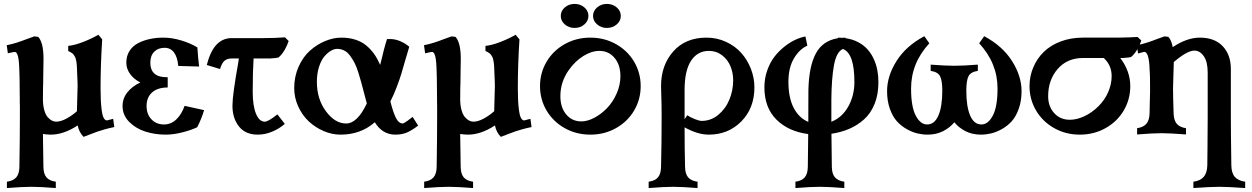

<svg xmlns="http://www.w3.org/2000/svg" viewBox="-20 -682 6366 976"><path d="M491.2 -234.9Q491.2 -198.7 492.4 -173.8Q493.7 -148.9 496.8 -122.8Q500 -96.7 506.8 -83.3Q513.7 -69.8 523.9 -69.8Q524.4 -69.8 555.2 -78.1L561 -36.1Q536.1 -31.2 513.2 -24.7Q490.2 -18.1 477.3 -13.7Q464.4 -9.3 440.7 0Q417 9.3 404.8 13.7Q381.3 -10.3 375 -44.4Q303.7 2.4 237.8 2.4Q219.7 2.4 198.2 -1L200.7 166.5Q201.2 201.7 216.1 219.5Q231 237.3 263.7 241.7V273.9Q184.6 267.6 139.6 267.6Q94.2 267.6 15.1 273.9V241.7Q47.4 237.3 62.7 219.5Q78.1 201.7 78.6 166.5Q81.1 13.7 81.1 -89.4V-144Q80.6 -147.9 80.6 -156.7V-171.4Q80.6 -211.9 79.6 -273.4Q78.6 -335 78.6 -359.9L199.7 -279.8Q199.7 -272.5 199.5 -258.1Q199.2 -243.7 198.7 -236.8Q197.3 -148.9 197.3 -118.2Q197.3 -80.6 197.8 -60.1L198.2 -1Q144.5 -11.2 114.3 -49.3Q84 -87.4 81.1 -144Q81.1 -148.9 80.8 -158Q80.6 -167 80.6 -171.4Q81.1 -179.2 81.1 -194.8V-220.7Q81.1 -222.7 79.6 -276.9Q79.6 -284.2 79.1 -298.1Q78.6 -312 78.4 -320.3Q78.1 -328.6 77.6 -341.3Q77.1 -354 76.4 -361.8Q75.7 -369.6 74.5 -379.6Q73.2 -389.6 71.5 -395.8Q69.8 -401.9 67.4 -407.2Q64.9 -412.6 61.8 -415.3Q58.6 -418 54.7 -418Q49.3 -418 20 -411.1L14.2 -452.1Q43 -458 66.4 -465.6Q89.8 -473.1 114.3 -482.7Q138.7 -492.2 154.3 -497.1L174.3 -494.6Q201.2 -465.8 201.2 -382.8Q201.2 -368.7 200.4 -330.8Q199.7 -293 199.7 -279.8Q199.7 -272.9 198.7 -236.8Q198.2 -213.9 198.2 -178.2Q198.2 -146 205.1 -122.1Q211.9 -98.1 222.7 -86.2Q233.4 -74.2 243.9 -68.8Q254.4 -63.5 265.1 -63.5Q289.1 -63.5 318.1 -79.3Q347.2 -95.2 371.1 -116.7Q371.1 -139.6 372.8 -182.9Q374.5 -226.1 374.5 -244.6Q374.5 -251 374 -266.8Q373.5 -282.7 373 -290Q372.6 -297.4 372.1 -312.3Q371.6 -327.1 371.3 -332.8Q371.1 -338.4 370.4 -350.1Q369.6 -361.8 368.7 -366.2Q367.7 -370.6 366 -379.2Q364.3 -387.7 362.1 -391.4Q359.9 -395 356.4 -400.9Q353 -406.7 348.9 -409.9Q344.7 -413.1 339.1 -416.5Q333.5 -419.9 326.7 -422.9V-448.7Q359.9 -452.1 402.8 -468.8Q445.8 -485.4 480 -505.4L499.5 -481.9Q491.2 -353 491.2 -234.9Z M603 -143.1Q603 -182.1 627.7 -212.9Q652.3 -243.7 693.4 -262.7Q660.6 -279.3 641.4 -305.9Q622.1 -332.5 622.1 -363.3Q622.1 -397 637.9 -422.4Q653.8 -447.8 681.2 -462.2Q708.5 -476.6 741.2 -483.6Q773.9 -490.7 811 -490.7Q853.5 -490.7 900.9 -476.6Q948.2 -462.4 983.4 -440.9Q986.3 -389.6 992.2 -343.8L886.2 -346.7Q882.3 -391.1 864.7 -415Q847.2 -439 816.9 -439Q783.7 -439 763.9 -418.9Q744.1 -398.9 744.1 -362.8Q744.1 -327.1 764.6 -308.3Q785.2 -289.6 825.2 -289.6H832.5V-237.3Q781.7 -237.3 753.4 -212.4Q725.1 -187.5 725.1 -143.1Q725.1 -101.1 750 -75.2Q774.9 -49.3 813.5 -49.3Q849.6 -49.3 876.5 -75.2Q903.3 -101.1 918.5 -144L1017.6 -122.1Q1004.9 -79.1 982.4 -35.2Q951.7 -20.5 906.5 -9Q861.3 2.4 822.3 2.4Q767.6 2.4 718.8 -13.2Q669.9 -28.8 636.5 -62.7Q603 -96.7 603 -143.1Z M1357.9 -384.8H1342.3H1320.3H1269Q1264.6 -313 1264.6 -215.3Q1264.6 -145.5 1281 -104.5Q1297.4 -63.5 1326.2 -63.5Q1343.3 -63.5 1390.1 -100.6L1427.7 -52.2Q1400.4 -28.3 1364 -12.9Q1327.6 2.4 1290 2.4Q1227.5 2.4 1194.6 -39.3Q1161.6 -81.1 1161.6 -144.5Q1161.6 -200.2 1192.4 -371.1L1191.9 -370.6Q1192.4 -374 1194.3 -384.8H1157.7Q1134.8 -384.8 1121.1 -373Q1107.4 -361.3 1098.6 -331.1L1031.2 -351.6Q1065.4 -488.3 1157.7 -488.3H1320.3Q1378.9 -488.3 1428.7 -492.2L1447.3 -473.6Q1440.4 -451.7 1427 -428.2Q1413.6 -404.8 1395.5 -389.6Q1381.8 -386.2 1357.9 -385.3Z M1947.3 -483.4H1970.2Q1993.2 -481.9 2015.6 -472.2Q2038.1 -462.4 2049.3 -453.1L2060.5 -444.3Q2057.1 -434.1 2050.8 -411.9Q2044.4 -389.6 2041.5 -380.4V-380.9Q2028.3 -334 2020.3 -307.4Q2012.2 -280.8 1996.6 -239.5Q1981 -198.2 1964.4 -166.5Q1978.5 -110.8 1992.7 -82.5Q2006.8 -54.2 2028.3 -54.2Q2031.7 -54.2 2054.2 -69.8H2053.7Q2056.2 -71.8 2077.6 -87.9L2105.5 -43.5Q2075.7 -20.5 2050 -9Q2024.4 2.4 1989.7 2.4Q1923.8 2.4 1885.3 -60.5Q1813.5 2.4 1710.9 2.4Q1667.5 2.4 1625 -15.9Q1582.5 -34.2 1549.6 -64.9Q1516.6 -95.7 1496.1 -140.4Q1475.6 -185.1 1475.6 -234.4Q1475.6 -293 1497.8 -342.8Q1520 -392.6 1555.2 -424.1Q1590.3 -455.6 1632.3 -473.1Q1674.3 -490.7 1715.3 -490.7Q1754.9 -490.7 1787.1 -480.2Q1819.3 -469.7 1842.5 -450.2Q1865.7 -430.7 1882.3 -407Q1898.9 -383.3 1912.6 -352.1Q1933.6 -441.9 1947.3 -483.4ZM1739.3 -54.2Q1796.4 -54.2 1844.7 -156.2Q1839.4 -175.3 1830.8 -208.5Q1822.3 -241.7 1816.2 -263.9Q1810.1 -286.1 1801 -314.9Q1792 -343.8 1782.2 -362.5Q1772.5 -381.3 1759.5 -398.9Q1746.6 -416.5 1730 -425Q1713.4 -433.6 1693.8 -433.6Q1678.7 -433.6 1661.6 -423.6Q1644.5 -413.6 1628.4 -394.5Q1612.3 -375.5 1601.6 -341.8Q1590.8 -308.1 1590.8 -266.1Q1590.8 -178.2 1637 -116.2Q1683.1 -54.2 1739.3 -54.2Z M2612.3 -234.9Q2612.3 -198.7 2613.5 -173.8Q2614.7 -148.9 2617.9 -122.8Q2621.1 -96.7 2627.9 -83.3Q2634.8 -69.8 2645 -69.8Q2645.5 -69.8 2676.3 -78.1L2682.1 -36.1Q2657.2 -31.2 2634.3 -24.7Q2611.3 -18.1 2598.4 -13.7Q2585.4 -9.3 2561.8 0Q2538.1 9.3 2525.9 13.7Q2502.4 -10.3 2496.1 -44.4Q2424.8 2.4 2358.9 2.4Q2340.8 2.4 2319.3 -1L2321.8 166.5Q2322.3 201.7 2337.2 219.5Q2352.1 237.3 2384.8 241.7V273.9Q2305.7 267.6 2260.7 267.6Q2215.3 267.6 2136.2 273.9V241.7Q2168.5 237.3 2183.8 219.5Q2199.2 201.7 2199.7 166.5Q2202.1 13.7 2202.1 -89.4V-144Q2201.7 -147.9 2201.7 -156.7V-171.4Q2201.7 -211.9 2200.7 -273.4Q2199.7 -335 2199.7 -359.9L2320.8 -279.8Q2320.8 -272.5 2320.6 -258.1Q2320.3 -243.7 2319.8 -236.8Q2318.4 -148.9 2318.4 -118.2Q2318.4 -80.6 2318.8 -60.1L2319.3 -1Q2265.6 -11.2 2235.4 -49.3Q2205.1 -87.4 2202.1 -144Q2202.1 -148.9 2201.9 -158Q2201.7 -167 2201.7 -171.4Q2202.1 -179.2 2202.1 -194.8V-220.7Q2202.1 -222.7 2200.7 -276.9Q2200.7 -284.2 2200.2 -298.1Q2199.7 -312 2199.5 -320.3Q2199.2 -328.6 2198.7 -341.3Q2198.2 -354 2197.5 -361.8Q2196.8 -369.6 2195.6 -379.6Q2194.3 -389.6 2192.6 -395.8Q2190.9 -401.9 2188.5 -407.2Q2186 -412.6 2182.9 -415.3Q2179.7 -418 2175.8 -418Q2170.4 -418 2141.1 -411.1L2135.3 -452.1Q2164.1 -458 2187.5 -465.6Q2210.9 -473.1 2235.4 -482.7Q2259.8 -492.2 2275.4 -497.1L2295.4 -494.6Q2322.3 -465.8 2322.3 -382.8Q2322.3 -368.7 2321.5 -330.8Q2320.8 -293 2320.8 -279.8Q2320.8 -272.9 2319.8 -236.8Q2319.3 -213.9 2319.3 -178.2Q2319.3 -146 2326.2 -122.1Q2333 -98.1 2343.8 -86.2Q2354.5 -74.2 2365 -68.8Q2375.5 -63.5 2386.2 -63.5Q2410.2 -63.5 2439.2 -79.3Q2468.3 -95.2 2492.2 -116.7Q2492.2 -139.6 2493.9 -182.9Q2495.6 -226.1 2495.6 -244.6Q2495.6 -251 2495.1 -266.8Q2494.6 -282.7 2494.1 -290Q2493.7 -297.4 2493.2 -312.3Q2492.7 -327.1 2492.4 -332.8Q2492.2 -338.4 2491.5 -350.1Q2490.7 -361.8 2489.7 -366.2Q2488.8 -370.6 2487.1 -379.2Q2485.4 -387.7 2483.2 -391.4Q2481 -395 2477.5 -400.9Q2474.1 -406.7 2470 -409.9Q2465.8 -413.1 2460.2 -416.5Q2454.6 -419.9 2447.8 -422.9V-448.7Q2481 -452.1 2523.9 -468.8Q2566.9 -485.4 2601.1 -505.4L2620.6 -481.9Q2612.3 -353 2612.3 -234.9Z M2758.3 -120.4Q2725.1 -176.8 2725.1 -244.1Q2725.1 -311.5 2758.3 -367.9Q2791.5 -424.3 2850.3 -457.5Q2909.2 -490.7 2981 -490.7Q3052.7 -490.7 3111.6 -457.5Q3170.4 -424.3 3203.6 -367.9Q3236.8 -311.5 3236.8 -244.1Q3236.8 -176.8 3203.6 -120.4Q3170.4 -64 3111.6 -30.8Q3052.7 2.4 2981 2.4Q2909.2 2.4 2850.3 -30.8Q2791.5 -64 2758.3 -120.4ZM2871.6 -326.2Q2828.6 -265.6 2828.6 -193.4Q2828.6 -135.7 2858.2 -100.3Q2887.7 -64.9 2935.1 -64.9Q2966.8 -64.9 3002 -83.7Q3037.1 -102.5 3066.4 -133.1Q3095.7 -163.6 3114.7 -206.8Q3133.8 -250 3133.8 -294.9Q3133.8 -352.1 3104 -387.7Q3074.2 -423.3 3026.9 -423.3Q2987.3 -423.3 2945.6 -397.5Q2903.8 -371.6 2871.6 -326.2ZM2851.1 -557.9Q2830.6 -575.7 2830.6 -601.1Q2830.6 -626.5 2851.1 -644.3Q2871.6 -662.1 2900.9 -662.1Q2930.2 -662.1 2950.7 -644.3Q2971.2 -626.5 2971.2 -601.1Q2971.2 -575.7 2950.7 -557.9Q2930.2 -540 2900.9 -540Q2871.6 -540 2851.1 -557.9ZM3064.9 -662.1Q3094.2 -662.1 3115 -644.3Q3135.7 -626.5 3135.7 -601.1Q3135.7 -575.7 3115 -557.9Q3094.2 -540 3064.9 -540Q3036.1 -540 3015.4 -557.9Q2994.6 -575.7 2994.6 -601.1Q2994.6 -626.5 3015.4 -644.3Q3036.1 -662.1 3064.9 -662.1Z M3583 2.4Q3526.4 2.4 3460 -34.7Q3460 81.5 3462.4 166Q3462.9 201.7 3478 219.5Q3493.2 237.3 3525.9 241.7V273.9Q3446.8 267.6 3401.4 267.6Q3356.4 267.6 3277.3 273.9V241.7Q3309.6 237.3 3324.7 219.5Q3339.8 201.7 3340.3 166.5Q3343.3 44.4 3343.3 -89.4Q3343.3 -149.4 3341.8 -186.5Q3340.3 -223.6 3340.3 -244.1Q3340.3 -350.1 3402.3 -420.4Q3464.4 -490.7 3571.3 -490.7Q3624.5 -490.7 3670.9 -469.2Q3717.3 -447.8 3748.5 -412.4Q3779.8 -377 3797.4 -331.3Q3814.9 -285.6 3814.9 -237.8Q3814.9 -132.3 3748.5 -64.9Q3682.1 2.4 3583 2.4ZM3460 -225.1V-75.7L3473.6 -96.2Q3488.3 -85.9 3511.5 -76.7Q3534.7 -67.4 3546.9 -67.4Q3593.8 -67.4 3631.1 -98.1Q3668.5 -128.9 3687.7 -175.8Q3707 -222.7 3707 -274.4Q3707 -312 3693.1 -345.5Q3679.2 -378.9 3650.4 -401.1Q3621.6 -423.3 3583.5 -423.3Q3525.9 -423.3 3492.9 -373.3Q3460 -323.2 3460 -225.1Z M4074.2 -496.6 4084 -449.7Q4044.9 -433.1 4016.4 -386Q3987.8 -338.9 3987.8 -266.1Q3987.8 -184.6 4014.9 -133.1Q4042 -81.5 4088.9 -62.5Q4088.9 -94.7 4089.1 -150.4Q4089.4 -206.1 4089.4 -225.6Q4092.3 -345.7 4127.4 -410.6Q4162.6 -475.6 4239.7 -487.8V-490.7Q4246.6 -490.7 4259.3 -489.7Q4271 -490.7 4277.8 -490.7V-487.8Q4313.5 -482.9 4342 -467.8Q4370.6 -452.6 4389.6 -431.4Q4408.7 -410.2 4421.4 -382.6Q4434.1 -355 4439.7 -325.7Q4445.3 -296.4 4445.3 -264.2Q4445.3 -202.1 4426 -154.1Q4406.7 -106 4372.6 -75.4Q4338.4 -44.9 4297.1 -27.1Q4255.9 -9.3 4206.5 -2Q4207 65.9 4208.5 166.5Q4209 201.7 4224.4 219.5Q4239.7 237.3 4272 241.7V273.9Q4192.9 267.6 4147.5 267.6Q4102.5 267.6 4023.4 273.9V241.7Q4055.7 237.3 4070.8 219.5Q4085.9 201.7 4086.4 166.5Q4087.9 83.5 4088.4 -0.5Q3987.3 -13.7 3926.5 -74.5Q3865.7 -135.3 3865.7 -238.3Q3865.7 -283.7 3880.1 -324.2Q3894.5 -364.7 3916.7 -393.6Q3939 -422.4 3967.3 -444.8Q3995.6 -467.3 4022.7 -479.7Q4049.8 -492.2 4074.2 -496.6ZM4206.1 -152.8V-63Q4260.7 -84.5 4292 -140.4Q4323.2 -196.3 4323.2 -265.1Q4323.2 -411.6 4264.6 -433.1Q4231.9 -418.5 4219.5 -351.1Q4207 -283.7 4206.1 -176.8V-174.3Z M4831.1 -347.7Q4877 -347.7 4950.7 -353.5V-321.8Q4914.6 -316.4 4903.3 -294.7Q4892.1 -272.9 4892.1 -221.7Q4892.1 -140.1 4911.6 -94.7Q4931.2 -49.3 4968.8 -49.3Q5002.9 -49.3 5026.9 -94.5Q5050.8 -139.6 5050.8 -231.9Q5050.8 -360.8 4957.5 -461.9L4982.9 -498Q5076.2 -448.2 5124.5 -371.8Q5172.9 -295.4 5172.9 -218.8Q5172.9 -168.9 5158.7 -129.2Q5144.5 -89.4 5122.8 -65.4Q5101.1 -41.5 5072.5 -25.6Q5043.9 -9.8 5017.8 -3.7Q4991.7 2.4 4966.3 2.4Q4921.9 2.4 4887.2 -15.6Q4852.5 -33.7 4831.1 -60.5Q4809.1 -33.2 4774.4 -15.4Q4739.7 2.4 4695.3 2.4Q4669.9 2.4 4643.8 -3.7Q4617.7 -9.8 4589.4 -25.6Q4561 -41.5 4539.3 -65.4Q4517.6 -89.4 4503.4 -129.2Q4489.3 -168.9 4489.3 -218.8Q4489.3 -295.4 4537.4 -371.8Q4585.4 -448.2 4678.7 -498L4704.1 -461.9Q4611.3 -361.3 4611.3 -231.9Q4611.3 -139.6 4635 -94.5Q4658.7 -49.3 4692.9 -49.3Q4730.5 -49.3 4750.2 -94.7Q4770 -140.1 4770 -221.7Q4770 -272.9 4758.5 -294.7Q4747.1 -316.4 4710.9 -321.8V-353.5Q4784.7 -347.7 4831.1 -347.7Z M5691.9 -387.2H5674.8Q5725.6 -319.8 5725.6 -244.1Q5725.6 -176.8 5692.4 -120.4Q5659.2 -64 5600.1 -30.8Q5541 2.4 5469.2 2.4Q5397.5 2.4 5338.6 -30.8Q5279.8 -64 5246.6 -120.4Q5213.4 -176.8 5213.4 -244.1Q5213.4 -294.9 5232.7 -340.1Q5252 -385.3 5286.4 -418.7Q5320.8 -452.1 5372.1 -471.4Q5423.3 -490.7 5484.4 -490.7H5665Q5727.5 -491.7 5762.7 -494.1L5781.7 -476.1Q5774.9 -454.6 5761.2 -430.9Q5747.6 -407.2 5729.5 -392.1Q5715.8 -388.7 5691.9 -387.7ZM5630.9 -295.4Q5630.9 -350.1 5590.8 -387.2H5485.4Q5404.8 -387.2 5356.4 -331.3Q5308.1 -275.4 5308.1 -192.9Q5308.1 -140.6 5338.9 -106.9Q5369.6 -73.2 5418.5 -73.2Q5453.6 -73.2 5492.4 -91.3Q5531.2 -109.4 5564.5 -142.6Q5596.7 -174.8 5613.8 -215.1Q5630.9 -255.4 5630.9 -295.4Z M5899.4 -497.1 5919.4 -494.6Q5934.6 -478 5941.4 -442.4Q6013.7 -490.7 6079.1 -490.7Q6154.3 -490.7 6195.6 -447Q6236.8 -403.3 6236.8 -331.5V-89.4Q6236.8 -12.7 6239.3 158.2Q6239.7 197.3 6256.8 217Q6273.9 236.8 6309.6 241.7V273.9Q6222.7 267.6 6178.2 267.6Q6134.3 267.6 6046.4 273.9V241.7Q6082 236.8 6099.1 216.8Q6116.2 196.8 6117.2 158.2Q6117.2 144.5 6118.2 55.7Q6119.1 -33.2 6119.1 -89.4V-313Q6119.1 -367.7 6099.4 -396.2Q6079.6 -424.8 6051.3 -424.8Q6015.1 -424.8 5946.8 -366.7Q5946.3 -345.2 5944.8 -298.3Q5943.4 -251.5 5942.9 -230Q5942.9 -196.8 5945.8 -106Q5946.8 -70.8 5961.7 -53Q5976.6 -35.2 6008.8 -30.3V1.5Q5929.7 -4.9 5884.8 -4.9Q5839.4 -4.9 5760.3 1.5V-30.3Q5792.5 -35.2 5807.6 -53Q5822.8 -70.8 5823.7 -106Q5823.7 -115.2 5824.7 -156.7Q5825.7 -198.2 5826.2 -215.8Q5826.2 -220.2 5826.2 -230Q5826.2 -269.5 5825.7 -292.7Q5825.2 -315.9 5822.8 -350.1Q5820.3 -384.3 5813.7 -401.4Q5807.1 -418.5 5796.4 -418.5Q5795.9 -418.5 5765.1 -410.2L5759.3 -452.1Q5788.1 -458 5811.5 -465.6Q5835 -473.1 5859.4 -482.7Q5883.8 -492.2 5899.4 -497.1Z"/></svg>

Font: Flanker
Style: Bold
Weight: 700
Designer: Flanker
Foundry: Flanker
Version: Version 2.021